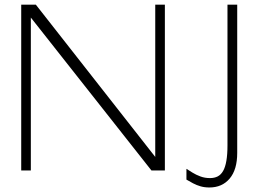

<svg xmlns="http://www.w3.org/2000/svg" viewBox="-20 -735 1114 828"><path d="M71.5 0V-715H134.5L659.5 -45.5L649.5 -24.5V-715H691V0H633L97 -679.5L113 -690.5V0ZM784 39.5V-7Q795 0 810.2 9.5Q825.5 19 844.5 26Q863.5 33 885.5 33Q904.5 33 918.8 25.8Q933 18.5 942.2 2.2Q951.5 -14 956.2 -41.2Q961 -68.5 961 -108V-715H1003V-75.5Q1003 -3.5 970.5 35Q938 73.5 883 73.5Q862 73.5 844.8 68.5Q827.5 63.5 812.5 55.5Q797.5 47.5 784 39.5Z"/></svg>

Font: Russolo 10pt ExtraLight
Style: Regular
Weight: 200
Designer: Micah Stupak-Hahn
Version: Version 1.000